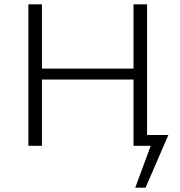

<svg xmlns="http://www.w3.org/2000/svg" viewBox="-20 -678 838 893"><path d="M657 195H609L681 0H601V-308H175V0H112V-658H175V-359H601V-658H664V-50H763Z"/></svg>

Font: Ysabeau SC Semilight
Style: Regular
Weight: 300
Designer: Christian Thalmann (Catharsis Fonts)
Version: Version 0.003